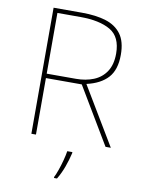

<svg xmlns="http://www.w3.org/2000/svg" viewBox="-100 -782 800 1071"><g transform="rotate(10 300.0 -246.5)"><path d="M115 0V-714H276Q355 -714 411.5 -696.5Q468 -679 499 -637Q530 -595 530 -520Q530 -435 489 -390Q448 -345 369 -327L565 0H535L344 -320H141V0ZM307 -345Q362 -345 406.5 -363Q451 -381 477 -420.5Q503 -460 503 -522Q503 -617 441.5 -653Q380 -689 271 -689H141V-345ZM282 215Q290 200 300 171.5Q310 143 318 112.5Q326 82 329 61H358V67Q349 106 334.5 146Q320 186 299 221H282Z"/></g></svg>

Font: Noto Sans Mono Thin
Style: Regular
Weight: 100
Designer: Monotype Design Team
Foundry: Monotype Imaging Inc.
Version: Version 2.014